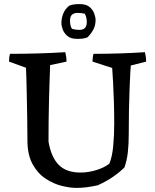

<svg xmlns="http://www.w3.org/2000/svg" viewBox="-20 -906 756 938"><path d="M354 12Q322 12 281.5 2Q241 -8 202.5 -33.5Q164 -59 139 -104.5Q114 -150 114 -220Q114 -274 113 -328.5Q112 -383 111 -432.5Q110 -482 109 -519.5Q108 -557 107 -575L24 -605Q24 -614 25 -623.5Q26 -633 29 -643Q166 -643 299 -651Q305 -627 305 -605L225 -588Q224 -563 222.5 -519Q221 -475 219.5 -421Q218 -367 217.5 -312.5Q217 -258 217 -214Q230 -138 267 -100.5Q304 -63 373 -63Q412 -63 450.5 -75Q489 -87 514 -106Q528 -139 533 -191.5Q538 -244 538 -302Q538 -355 536.5 -407.5Q535 -460 532.5 -503.5Q530 -547 528 -574L432 -605Q432 -614 433 -623.5Q434 -633 437 -643Q500 -643 563 -645Q626 -647 688 -651Q694 -627 694 -605L619 -586Q618 -579 616.5 -548.5Q615 -518 613 -471.5Q611 -425 610 -368.5Q609 -312 609 -252Q609 -201 604.5 -161.5Q600 -122 588 -88Q565 -65 532.5 -42.5Q500 -20 458 -1Q432 5 405.5 8.5Q379 12 354 12ZM358 -716Q326 -716 309.5 -730Q293 -744 286.5 -762Q280 -780 280 -793Q280 -817 289 -839.5Q298 -862 318 -878Q329 -883 341.5 -884.5Q354 -886 369 -886Q401 -886 417.5 -872Q434 -858 440.5 -839.5Q447 -821 447 -808Q447 -784 437.5 -764.5Q428 -745 408 -724Q397 -719 384.5 -717.5Q372 -716 358 -716ZM368 -760Q385 -760 394.5 -769Q404 -778 404 -799Q404 -808 402 -818.5Q400 -829 394 -839Q387 -841 377.5 -842Q368 -843 359 -843Q342 -843 332 -834.5Q322 -826 322 -804Q322 -795 324 -784Q326 -773 332 -765Q349 -760 368 -760Z"/></svg>

Font: Labrada Medium
Style: Regular
Weight: 500
Designer: Mercedes Jáuregui
Foundry: Omnibus-Type Team
Version: Version 1.000; ttfautohint (v1.8.4.7-5d5b)